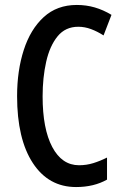

<svg xmlns="http://www.w3.org/2000/svg" viewBox="-20 -745 495 775"><path d="M296 -637Q244 -637 212.5 -598.5Q181 -560 166.5 -496Q152 -432 152 -356Q152 -225 191 -151.5Q230 -78 299 -78Q329 -78 356.5 -86.5Q384 -95 412 -109V-20Q359 10 287 10Q176 10 112.5 -87Q49 -184 49 -357Q49 -460 76 -543.5Q103 -627 156.5 -676Q210 -725 290 -725Q328 -725 362.5 -715Q397 -705 430 -685L398 -602Q373 -618 347.5 -627.5Q322 -637 296 -637Z"/></svg>

Font: Noto Sans Tamil ExtraCondensed Medium
Style: Regular
Weight: 500
Width: 2
Designer: Jelle Bosma - Monotype Design Team
Foundry: Monotype Imaging Inc.
Version: Version 2.004; ttfautohint (v1.8.4.7-5d5b)